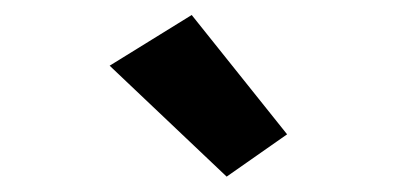

<svg xmlns="http://www.w3.org/2000/svg" viewBox="-20 -831 540 256"><path d="M282.2 -595.5 362.8 -651.9 235.6 -811 126.2 -743.4Z"/></svg>

Font: Roboto Flex
Style: Regular
Weight: 400
Designer: Berlow after Robertson
Foundry: Google
Version: Version 3.200;gftools[0.9.32]